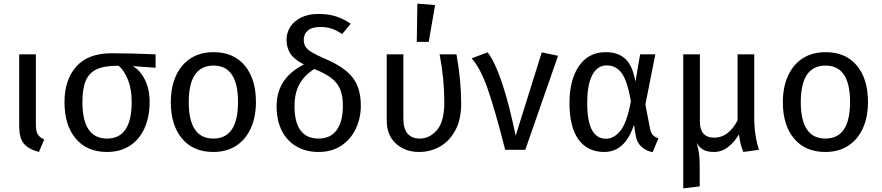

<svg xmlns="http://www.w3.org/2000/svg" viewBox="-20 -827 4869 1060"><path d="M178 -141Q178 -103 188 -86Q198 -69 224 -57L195 12Q135 -4 110.5 -35.5Q86 -67 86 -130V-527H178Z M839 -453 713 -462Q754 -439 780 -387Q806 -335 806 -264Q806 -182 778 -119.5Q750 -57 697 -22.5Q644 12 571 12Q460 12 398 -62Q336 -136 336 -263Q336 -387 401.5 -460Q467 -533 596 -533Q703 -533 839 -527ZM707 -264Q707 -335 686.5 -386.5Q666 -438 635 -464H630Q555 -464 513 -444Q471 -424 453 -380.5Q435 -337 435 -263Q435 -62 571 -62Q707 -62 707 -264Z M1393 -264Q1393 -182 1365 -119.5Q1337 -57 1284 -22.5Q1231 12 1158 12Q1047 12 985 -62Q923 -136 923 -263Q923 -345 951 -407.5Q979 -470 1032 -504.5Q1085 -539 1159 -539Q1270 -539 1331.5 -465Q1393 -391 1393 -264ZM1022 -263Q1022 -62 1158 -62Q1294 -62 1294 -264Q1294 -465 1159 -465Q1022 -465 1022 -263Z M1972 -243Q1972 -174 1944 -115.5Q1916 -57 1863.5 -22.5Q1811 12 1739 12Q1670 12 1617.5 -18Q1565 -48 1536 -105Q1507 -162 1507 -240Q1507 -396 1658 -471Q1605 -498 1583.5 -530.5Q1562 -563 1562 -608Q1562 -646 1582.5 -678.5Q1603 -711 1643 -730.5Q1683 -750 1738 -750Q1793 -750 1835 -736.5Q1877 -723 1916 -696L1869 -639Q1838 -660 1810.5 -669Q1783 -678 1749 -678Q1702 -678 1679.5 -658.5Q1657 -639 1657 -608Q1657 -585 1667 -569Q1677 -553 1702 -538Q1727 -523 1778 -501Q1879 -458 1925.5 -400.5Q1972 -343 1972 -243ZM1873 -243Q1873 -297 1858.5 -333Q1844 -369 1810 -395.5Q1776 -422 1715 -446Q1661 -412 1633.5 -363Q1606 -314 1606 -240Q1606 -153 1639 -107.5Q1672 -62 1739 -62Q1804 -62 1838.5 -108.5Q1873 -155 1873 -243Z M2526 -255Q2526 -165 2492.5 -105Q2459 -45 2406.5 -16.5Q2354 12 2294 12Q2217 12 2166 -34Q2115 -80 2115 -163V-527H2207V-171Q2207 -116 2230.5 -89Q2254 -62 2298 -62Q2352 -62 2392.5 -109Q2433 -156 2433 -263Q2433 -392 2407 -527H2500Q2526 -386 2526 -255ZM2382 -799 2347 -596H2281L2284 -807Z M2827 -78 2971 -538 3061 -519 2880 0H2769Q2712 -224 2672 -337.5Q2632 -451 2584 -505L2672 -538Q2753 -433 2827 -78Z M3488 -376 3514 -527H3598L3543 -250L3569 -116Q3573 -95 3583 -83Q3593 -71 3615 -63L3583 13Q3548 7 3521.5 -17Q3495 -41 3489 -82L3480 -138Q3431 12 3316 12Q3224 12 3174 -56.5Q3124 -125 3124 -259Q3124 -385 3176 -462Q3228 -539 3325 -539Q3393 -539 3433 -501.5Q3473 -464 3488 -376ZM3222 -259Q3222 -158 3248 -109.5Q3274 -61 3326 -61Q3369 -61 3405 -105Q3441 -149 3463 -267Q3444 -380 3412.5 -423Q3381 -466 3330 -466Q3278 -466 3250 -413Q3222 -360 3222 -259Z M4170 0 4084 12Q4073 -14 4068.5 -33.5Q4064 -53 4060 -85V-86Q4036 -44 4000.5 -16Q3965 12 3922 12Q3887 12 3864.5 0.5Q3842 -11 3826 -38Q3835 -10 3839 20Q3843 50 3843 96V202L3752 213V-527H3844V-156Q3844 -67 3923 -67Q4003 -67 4052 -163V-527H4144V-180Q4144 -80 4170 0Z M4772 -264Q4772 -182 4744 -119.5Q4716 -57 4663 -22.5Q4610 12 4537 12Q4426 12 4364 -62Q4302 -136 4302 -263Q4302 -345 4330 -407.5Q4358 -470 4411 -504.5Q4464 -539 4538 -539Q4649 -539 4710.5 -465Q4772 -391 4772 -264ZM4401 -263Q4401 -62 4537 -62Q4673 -62 4673 -264Q4673 -465 4538 -465Q4401 -465 4401 -263Z"/></svg>

Font: FiraGO
Style: Regular
Weight: 400
Designer: bBox Type
Foundry: bBox Type GmbH
Version: Version 1.001;April 20, 2020;FontCreator 12.0.0.2555 64-bit